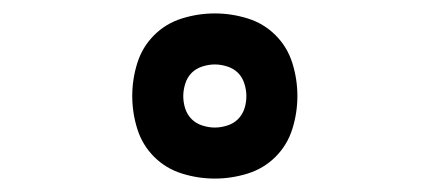

<svg xmlns="http://www.w3.org/2000/svg" viewBox="-20 -799 640 286"><path d="M300 -533Q275 -533 251 -540.5Q227 -548 209.5 -565.5Q192 -583 184.5 -607Q177 -631 177 -656Q177 -681 184.5 -705Q192 -729 209.5 -746.5Q227 -764 251 -771.5Q275 -779 300 -779Q325 -779 349 -771.5Q373 -764 390.5 -746.5Q408 -729 415.5 -705Q423 -681 423 -656Q423 -631 415.5 -607Q408 -583 390.5 -565.5Q373 -548 349 -540.5Q325 -533 300 -533ZM300 -609Q309 -609 318.5 -612Q328 -615 334.5 -621.5Q341 -628 344 -637Q347 -646 347 -656Q347 -665 344 -674.5Q341 -684 334.5 -690.5Q328 -697 318.5 -700Q309 -703 300 -703Q291 -703 281.5 -700Q272 -697 265.5 -690.5Q259 -684 256 -674.5Q253 -665 253 -656Q253 -646 256 -637Q259 -628 265.5 -621.5Q272 -615 281.5 -612Q291 -609 300 -609Z"/></svg>

Font: Iosevka SS04 Semibold Extended
Style: Regular
Weight: 600
Width: 7
Monospace: yes
Designer: Belleve Invis
Foundry: Belleve Invis
Version: Version 19.0.0; ttfautohint (v1.8.4)